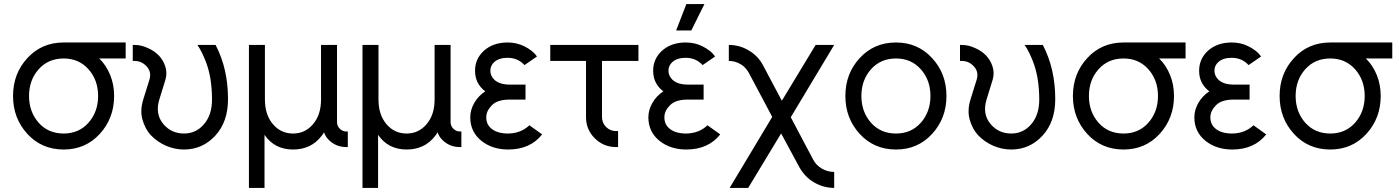

<svg xmlns="http://www.w3.org/2000/svg" viewBox="-20 -720 6848 940"><path d="M291.7 -512Q184.3 -512 114.2 -435.8Q43.8 -359.8 43.8 -250Q43.8 -141 114.2 -64.2Q184.3 12 291.7 12Q398.2 12 468.3 -64.2Q538.7 -141 538.7 -250Q538.7 -306.3 519.3 -353.2Q509.8 -376.5 496.5 -396.8Q483.2 -417.2 465.8 -433.7H595.3V-512ZM291.7 -433.7Q366.3 -433.7 413.3 -380.8Q460.3 -328 460.3 -250Q460.3 -172.8 413.3 -119.2Q366.3 -66.3 291.7 -66.3Q216.2 -66.3 169.2 -119.2Q122.2 -172.8 122.2 -250Q122.2 -328 169.2 -380.8Q216.2 -433.7 291.7 -433.7Z M630 -500V-421.7H638.3Q673.8 -421.7 698.3 -394.5Q723.3 -367.3 711.3 -329L681.7 -234Q664.8 -179.5 677.3 -135Q683.5 -112.8 693.8 -93.2Q704.2 -73.5 719.3 -57.3Q750.7 -24.8 793 -6.3Q835.8 12 881 12Q971.5 12 1034.3 -56.2Q1096.2 -123.5 1096.3 -234Q1096.5 -383 1035.5 -500H946.5Q958.5 -482.5 968 -463.1Q977.5 -443.7 985.3 -424Q1001.5 -384.7 1009.7 -336.8Q1017.8 -289 1018 -232.7Q1018.2 -157.8 978.5 -111.7Q939.7 -66.3 881 -66.3Q819.8 -66.3 780.5 -111.7Q738.3 -161.2 760 -232.7L789.7 -329Q800.2 -364 788.3 -397.5Q777.8 -427.3 757.2 -448.7Q736.7 -470 706 -483.8Q688.7 -492 672.3 -496Q656 -500 638.3 -500Z M1414.8 12Q1502.3 12 1553.2 -53Q1556.7 -57.5 1560.2 -62.3Q1563.7 -67.2 1566.3 -72.3Q1573.2 -51.5 1589.2 -35.5Q1624.5 0 1675.3 0H1682.8V-76.3H1675.3Q1657.2 -76.3 1643.5 -89.8Q1630 -103.5 1630 -121.7V-500H1551.7V-232.7Q1551.7 -157.7 1512.2 -111.7Q1473.5 -66.3 1414.8 -66.3Q1355.2 -66.3 1316.5 -111.7Q1277 -157.7 1277 -232.7V-500H1198.7V200H1275V-59.7Q1324.5 12 1414.8 12Z M1970.8 12Q2058.3 12 2109.2 -53Q2112.7 -57.5 2116.2 -62.3Q2119.7 -67.2 2122.3 -72.3Q2129.2 -51.5 2145.2 -35.5Q2180.5 0 2231.3 0H2238.8V-76.3H2231.3Q2213.2 -76.3 2199.5 -89.8Q2186 -103.5 2186 -121.7V-500H2107.7V-232.7Q2107.7 -157.7 2068.2 -111.7Q2029.5 -66.3 1970.8 -66.3Q1911.2 -66.3 1872.5 -111.7Q1833 -157.7 1833 -232.7V-500H1754.7V200H1831V-59.7Q1880.5 12 1970.8 12Z M2552.8 -305.8H2476.2Q2425.2 -305.8 2400 -329.8Q2380.7 -348.8 2380.7 -373.8Q2380.7 -399 2399.8 -416.3Q2423.3 -437 2464.8 -437Q2515.5 -437 2547.8 -401.3L2608.8 -443.3Q2598.2 -459 2582.3 -471.4Q2566.5 -483.8 2546.2 -493.7Q2509.7 -512 2464.8 -512Q2393.7 -512 2348 -470.7Q2305.7 -431 2305.7 -373.8Q2305.7 -310.3 2355.8 -272.8Q2322.3 -251.2 2302 -216.3Q2282.3 -181.7 2282.3 -145.3Q2282.3 -73.7 2338.3 -29.2Q2391.7 12 2467.8 12Q2575.7 12 2634.2 -62L2571.7 -106.7Q2530.5 -67.2 2467.8 -66.3Q2416 -66.3 2387.5 -89Q2360.7 -109.8 2360.7 -145.3Q2360.7 -162.5 2367.9 -177.1Q2375.2 -191.7 2388.8 -205.3Q2415.7 -232.5 2476.2 -232.5H2552.8Z M2674 -500V-421.7H2849V-147Q2849 -85.8 2891.5 -43.3Q2934.9 0 2996 0H3006V-78.3H2996Q2967.3 -78.3 2947.3 -98.4Q2927.3 -118.4 2927.3 -147V-421.7H3105.7V-500Z M3424.8 -305.8H3348.2Q3297.2 -305.8 3272 -329.8Q3252.7 -348.8 3252.7 -373.8Q3252.7 -399 3271.8 -416.3Q3295.3 -437 3336.8 -437Q3387.5 -437 3419.8 -401.3L3480.8 -443.3Q3470.2 -459 3454.3 -471.4Q3438.5 -483.8 3418.2 -493.7Q3381.7 -512 3336.8 -512Q3265.7 -512 3220 -470.7Q3177.7 -431 3177.7 -373.8Q3177.7 -310.3 3227.8 -272.8Q3194.3 -251.2 3174 -216.3Q3154.3 -181.7 3154.3 -145.3Q3154.3 -73.7 3210.3 -29.2Q3263.7 12 3339.8 12Q3447.7 12 3506.2 -62L3443.7 -106.7Q3402.5 -67.2 3339.8 -66.3Q3288 -66.3 3259.5 -89Q3232.7 -109.8 3232.7 -145.3Q3232.7 -162.5 3239.9 -177.1Q3247.2 -191.7 3260.8 -205.3Q3287.7 -232.5 3348.2 -232.5H3424.8ZM3290.2 -570.7H3364.5L3428.8 -700.2H3340.3Z M3548.2 -500V-421.7Q3578 -421.7 3605.2 -406.3Q3618.3 -398.8 3628.2 -388Q3638.2 -377.2 3645.8 -364L3760.7 -147.7L3552.2 200H3643L3804.3 -66.8L3892.5 96.7Q3905.2 119.8 3923.2 139.2Q3941.2 158.5 3964.3 172.3Q4011.5 200 4064 200V121.7Q4031.7 121.7 4003.7 105.5Q3974.8 88.3 3960.5 60.3L3851.5 -146L4064 -500H3973.2L3807.8 -226.8L3714.7 -402Q3690.8 -446.7 3645.3 -473.3Q3600.7 -500 3548.2 -500Z M4366.7 -512Q4259.3 -512 4189.2 -435.8Q4118.8 -359.9 4118.8 -249.9Q4118.8 -141 4189.2 -64.2Q4259.3 12 4366.7 12Q4473.2 12 4543.3 -64.2Q4613.7 -141.1 4613.7 -250Q4613.7 -359.8 4543.3 -435.8Q4473.2 -512 4366.7 -512ZM4366.7 -433.7Q4441.3 -433.7 4488.3 -380.8Q4535.3 -328 4535.3 -250Q4535.3 -172.8 4488.3 -119.1Q4441.3 -66.3 4366.7 -66.3Q4291.2 -66.3 4244.2 -119.1Q4197.2 -172.8 4197.2 -250Q4197.2 -328 4244.2 -380.8Q4291.2 -433.7 4366.7 -433.7Z M4680 -500V-421.7H4688.3Q4723.8 -421.7 4748.3 -394.5Q4773.3 -367.3 4761.3 -329L4731.7 -234Q4714.8 -179.5 4727.3 -135Q4733.5 -112.8 4743.8 -93.2Q4754.2 -73.5 4769.3 -57.3Q4800.7 -24.8 4843 -6.3Q4885.8 12 4931 12Q5021.5 12 5084.3 -56.2Q5146.2 -123.5 5146.3 -234Q5146.5 -383 5085.5 -500H4996.5Q5008.5 -482.5 5018 -463.1Q5027.5 -443.7 5035.3 -424Q5051.5 -384.7 5059.7 -336.8Q5067.8 -289 5068 -232.7Q5068.2 -157.8 5028.5 -111.7Q4989.7 -66.3 4931 -66.3Q4869.8 -66.3 4830.5 -111.7Q4788.3 -161.2 4810 -232.7L4839.7 -329Q4850.2 -364 4838.3 -397.5Q4827.8 -427.3 4807.2 -448.7Q4786.7 -470 4756 -483.8Q4738.7 -492 4722.3 -496Q4706 -500 4688.3 -500Z M5480.7 -512Q5373.3 -512 5303.2 -435.8Q5232.8 -359.8 5232.8 -250Q5232.8 -141 5303.2 -64.2Q5373.3 12 5480.7 12Q5587.2 12 5657.3 -64.2Q5727.7 -141 5727.7 -250Q5727.7 -306.3 5708.3 -353.2Q5698.8 -376.5 5685.5 -396.8Q5672.2 -417.2 5654.8 -433.7H5784.3V-512ZM5480.7 -433.7Q5555.3 -433.7 5602.3 -380.8Q5649.3 -328 5649.3 -250Q5649.3 -172.8 5602.3 -119.2Q5555.3 -66.3 5480.7 -66.3Q5405.2 -66.3 5358.2 -119.2Q5311.2 -172.8 5311.2 -250Q5311.2 -328 5358.2 -380.8Q5405.2 -433.7 5480.7 -433.7Z M6097.8 -305.8H6021.2Q5970.2 -305.8 5945 -329.8Q5925.7 -348.8 5925.7 -373.8Q5925.7 -399 5944.8 -416.3Q5968.3 -437 6009.8 -437Q6060.5 -437 6092.8 -401.3L6153.8 -443.3Q6143.2 -459 6127.3 -471.4Q6111.5 -483.8 6091.2 -493.7Q6054.7 -512 6009.8 -512Q5938.7 -512 5893 -470.7Q5850.7 -431 5850.7 -373.8Q5850.7 -310.3 5900.8 -272.8Q5867.3 -251.2 5847 -216.3Q5827.3 -181.7 5827.3 -145.3Q5827.3 -73.7 5883.3 -29.2Q5936.7 12 6012.8 12Q6120.7 12 6179.2 -62L6116.7 -106.7Q6075.5 -67.2 6012.8 -66.3Q5961 -66.3 5932.5 -89Q5905.7 -109.8 5905.7 -145.3Q5905.7 -162.5 5912.9 -177.1Q5920.2 -191.7 5933.8 -205.3Q5960.7 -232.5 6021.2 -232.5H6097.8Z M6492.7 -512Q6385.3 -512 6315.2 -435.8Q6244.8 -359.8 6244.8 -250Q6244.8 -141 6315.2 -64.2Q6385.3 12 6492.7 12Q6599.2 12 6669.3 -64.2Q6739.7 -141 6739.7 -250Q6739.7 -306.3 6720.3 -353.2Q6710.8 -376.5 6697.5 -396.8Q6684.2 -417.2 6666.8 -433.7H6796.3V-512ZM6492.7 -433.7Q6567.3 -433.7 6614.3 -380.8Q6661.3 -328 6661.3 -250Q6661.3 -172.8 6614.3 -119.2Q6567.3 -66.3 6492.7 -66.3Q6417.2 -66.3 6370.2 -119.2Q6323.2 -172.8 6323.2 -250Q6323.2 -328 6370.2 -380.8Q6417.2 -433.7 6492.7 -433.7Z"/></svg>

Font: Unageo Variable
Style: Regular
Weight: 300
Designer: Richard Sepsi
Foundry: Richard Sepsi
Version: Version 2.200